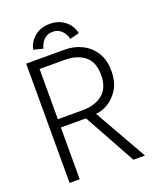

<svg xmlns="http://www.w3.org/2000/svg" viewBox="-148 -905 834 998"><g transform="rotate(-20 268.5 -406.0)"><path d="M62.5 -660H275.5Q327 -660 370.2 -638.5Q413.5 -617 439.8 -575.5Q466 -534 466 -473Q466 -412.5 440.8 -372.2Q415.5 -332 380.2 -311.8Q345 -291.5 314.5 -290.5L479.5 0H415.5L257.5 -286.5H118.5V0H62.5ZM118.5 -332H256.5Q324 -332 366.2 -366Q408.5 -400 408.5 -472Q408.5 -544.5 366.5 -577.2Q324.5 -610 256.5 -610H118.5ZM173.5 -702.5 122 -715Q124.5 -736.5 139.8 -759.2Q155 -782 182.2 -797.2Q209.5 -812.5 247.5 -812.5Q285.5 -812.5 312.5 -797.5Q339.5 -782.5 355 -760Q370.5 -737.5 373 -715L322 -702.5Q319.5 -717 310.5 -732Q301.5 -747 285.8 -757.8Q270 -768.5 247.5 -768.5Q225 -768.5 209.5 -757.8Q194 -747 185.2 -732Q176.5 -717 173.5 -702.5Z"/></g></svg>

Font: League Spartan Thin Light
Style: Regular
Weight: 300
Version: Version 2.002